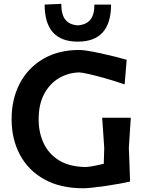

<svg xmlns="http://www.w3.org/2000/svg" viewBox="-20 -994 770 1026"><path d="M425 12Q302 12 216.5 -35.8Q131 -83.5 86.5 -167Q42 -250.5 42 -357Q42 -465.5 86.2 -549Q130.5 -632.5 211.8 -679.8Q293 -727 404 -727Q421 -727 451.5 -722Q482 -717 518.8 -709Q555.5 -701 591.8 -692Q628 -683 657 -674.5L646 -543Q594 -561 542.8 -575.5Q491.5 -590 453.5 -598.5Q415.5 -607 403 -607Q344.5 -605.5 295.2 -576.5Q246 -547.5 216.2 -492.2Q186.5 -437 186.5 -356.5Q186.5 -286 213.2 -228.8Q240 -171.5 295.2 -137.2Q350.5 -103 436.5 -101.5Q449.5 -101.5 475.8 -106.2Q502 -111 534.5 -119Q535 -141 535.8 -161.8Q536.5 -182.5 537 -203.5Q534 -251.5 531.2 -289.5Q528.5 -327.5 526 -365H679Q676.5 -326.5 674 -289Q671.5 -251.5 668.5 -203.5Q670 -162 671.8 -120Q673.5 -78 675 -24Q650.5 -18 615 -11.8Q579.5 -5.5 542 0Q504.5 5.5 473 8.8Q441.5 12 425 12ZM395.5 -771.5Q218.5 -771.5 218.5 -969.5L307.5 -973.5Q307.5 -915.5 329.5 -888.5Q351.5 -861.5 395.5 -858.5Q440 -861.5 462.2 -888Q484.5 -914.5 484.5 -969.5H573.5Q573.5 -771.5 395.5 -771.5Z"/></svg>

Font: Commissioner Loud SemiBold
Style: Regular
Weight: 600
Designer: Kostas Bartsokas
Foundry: Kostas Bartsokas
Version: Version 1.000; ttfautohint (v1.8.3)